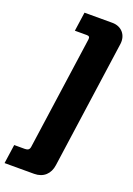

<svg xmlns="http://www.w3.org/2000/svg" viewBox="-209 -832 738 1062"><g transform="rotate(20 159.5 -301.5)"><path d="M259 -768H95L79 -656H150C163 -656 168 -650 166 -636L72 29C70 46 61 53 43 53H-20L-36 165H138C192 165 228 132 235 78L341 -674C348 -728 313 -768 259 -768Z"/></g></svg>

Font: Exo 2 Extra Bold
Style: Italic
Weight: 800
Italic angle: -8°
Designer: Natanael Gama
Version: Version 1.001;PS 001.001;hotconv 1.0.88;makeotf.lib2.5.64775